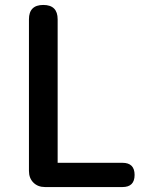

<svg xmlns="http://www.w3.org/2000/svg" viewBox="-20 -756 597 776"><path d="M162 0Q133 0 115 -18Q97 -36 97 -65V-678Q97 -736 155 -736Q213 -736 213 -678V-98H475Q524 -98 524 -49Q524 0 475 0H310Z"/></svg>

Font: GenSenRounded TW M
Style: Regular
Weight: 500
Version: Version 1.501;PS 1;hotconv 16.6.51;makeotf.lib2.5.65220